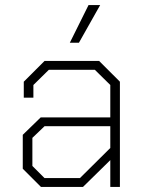

<svg xmlns="http://www.w3.org/2000/svg" viewBox="-20 -739 574 759"><path d="M70 -72V-206L141 -275H416V-403L355 -463H173L112 -403V-353H74V-416L156 -498H372L454 -416V0H416V-106L308 0H142ZM296 -35 416 -154V-240H156L108 -194V-83L156 -35ZM330 -719H376L292 -570H256Z"/></svg>

Font: Chakra Petch ExtraLight
Style: Regular
Weight: 275
Designer: Katatrad Aksorn Co.,Ltd.
Foundry: Cadson Demak Co.,Ltd.
Version: Version 1.000; ttfautohint (v1.6)